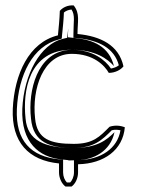

<svg xmlns="http://www.w3.org/2000/svg" viewBox="-20 -585 518 706"><path d="M27 -185C22 -62 85 5 197 16V49C197 71 208 92 221 101H243C256 92 267 72 267 49V19C363 17 432 -34 439 -117C421 -124 402 -125 383 -119C346 -82 323 -56 251 -56C166 -56 116 -72 109 -150C97 -258 138 -387 244 -387C324 -387 365 -344 380 -317C403 -317 424 -328 434 -341C417 -419 350 -452 265 -460C265 -506 275 -535 251 -565C229 -567 210 -557 200 -545C199 -515 196 -485 193 -455C86 -429 33 -312 27 -185ZM42 -184C48 -309 100 -416 197 -440L207 -443L208 -454C211 -482 214 -512 215 -539C222 -545 232 -549 243 -550C257 -528 250 -506 250 -460V-446L264 -445C344 -437 400 -408 417 -345C410 -339 399 -335 388 -333C367 -364 322 -402 244 -402C239 -402 234 -401 229 -401C118 -389 82 -254 94 -149C102 -60 165 -41 251 -41C326 -41 356 -71 391 -106C403 -109 412 -108 423 -106C412 -40 353 2 267 4H252V49C252 65 245 79 238 86H226C218 78 212 64 212 49V2L198 1C93 -9 37 -68 42 -184ZM62 -185C57 -61 124 -7 205 1L232 4V5L265 4C323 3 386 -28 401 -99C373 -71 338 -41 251 -41C144 -41 81 -68 74 -149C63 -249 85 -402 244 -402C331 -402 376 -368 399 -342C381 -415 321 -439 257 -445L230 -448V-460C230 -468 231 -474 231 -481C230 -473 229 -463 228 -454L227 -446L210 -442C129 -422 68 -313 62 -185Z"/></svg>

Font: Snowfall
Style: Eco
Weight: 400
Designer: Jasper
Foundry: Cannot Into Space Fonts
Version: Version 0.9